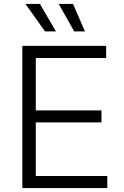

<svg xmlns="http://www.w3.org/2000/svg" viewBox="-20 -962 633 982"><path d="M94.2 0V-727.5H522.9V-665.5H163.1V-397.5H499V-335.9H163.1V-62H528.8V0ZM359.4 -801.3 280.3 -941.9H353.5L414.6 -801.3ZM210.4 -801.3 109.9 -941.9H184.1L266.1 -801.3Z"/></svg>

Font: Inter 16pt Light
Style: Regular
Weight: 300
Version: Version 4.001;git-66647c0bb